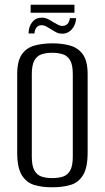

<svg xmlns="http://www.w3.org/2000/svg" viewBox="-20 -783 446 815"><path d="M201 12Q158 12 125 2Q92 -8 72.5 -39.5Q53 -71 53 -135V-468Q53 -524 72.5 -552Q92 -580 126 -589.5Q160 -599 203 -599Q246 -599 279.5 -589Q313 -579 332.5 -551Q352 -523 352 -468V-136Q352 -71 332.5 -39.5Q313 -8 279.5 2Q246 12 201 12ZM202 -27Q228 -27 247.5 -33.5Q267 -40 278 -59.5Q289 -79 289 -118V-468Q289 -507 278 -526.5Q267 -546 247 -552.5Q227 -559 202 -559Q176 -559 156.5 -552.5Q137 -546 126 -526.5Q115 -507 115 -468V-118Q115 -79 126 -59.5Q137 -40 156.5 -33.5Q176 -27 202 -27ZM245 -640Q231 -640 221.5 -644.5Q212 -649 198 -658Q189 -663 178.5 -669.5Q168 -676 156 -676Q144 -676 136 -667.5Q128 -659 126 -641H101Q102 -671 117 -689.5Q132 -708 157 -708Q171 -708 182.5 -702.5Q194 -697 206 -689Q217 -683 226 -678Q235 -673 245 -673Q258 -673 266 -681Q274 -689 277 -706H303Q302 -686 293.5 -671Q285 -656 272.5 -648Q260 -640 245 -640ZM110 -729V-763H296V-729Z"/></svg>

Font: Alumni Sans Thin
Style: Regular
Weight: 400
Version: Version 1.018